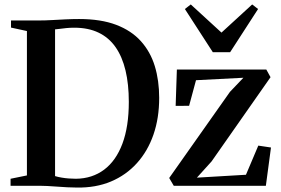

<svg xmlns="http://www.w3.org/2000/svg" viewBox="-20 -835 1261 863"><path d="M325 8Q305.5 8 282.5 6.8Q259.5 5.5 236.2 3.8Q213 2 192.5 1Q172 0 157.5 0H27.5V-31.5L101 -46.5V-695.5L29.5 -711V-743H155.5Q183.5 -743 214 -744.8Q244.5 -746.5 275.2 -748Q306 -749.5 335.5 -749.5Q433.5 -749.5 502 -723.5Q570.5 -697.5 613.2 -650Q656 -602.5 675.8 -537.8Q695.5 -473 695.5 -395Q695.5 -304.5 669.8 -230Q644 -155.5 595.5 -101.8Q547 -48 478.8 -19.2Q410.5 9.5 325 8ZM321.5 -31.5Q395 -32.5 448.2 -72.5Q501.5 -112.5 530.2 -189.2Q559 -266 559 -377Q559 -456.5 544.2 -518.2Q529.5 -580 499.5 -623Q469.5 -666 423.2 -688.2Q377 -710.5 313.5 -710.5Q295 -710.5 278 -708.8Q261 -707 247.5 -705.2Q234 -703.5 227.5 -703V-43.5Q240.5 -39.5 256.5 -36.8Q272.5 -34 289.2 -32.8Q306 -31.5 321.5 -31.5ZM1074 -485.5 861 -474.5 830 -359.5 769.5 -359 775 -522.5H1177L1196 -488L931 -109.5L865 -36.5L1085.5 -49.5L1141 -180.5L1198 -172L1175 0H761L740.5 -35L1013.5 -422ZM936.5 -600.5 811 -794.5 837.5 -815 975.5 -688.5 1113.5 -815 1140 -794.5 1014.5 -600.5Z"/></svg>

Font: Merriweather 96pt SemiBold
Style: Regular
Weight: 600
Version: Version 2.100